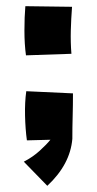

<svg xmlns="http://www.w3.org/2000/svg" viewBox="-20 -452 314 621"><path d="M133 149 57 71Q86 56 108.5 35.5Q131 15 143 0L67 2Q62 -34 61 -78Q60 -122 65 -157L216 -150Q216 -111 215 -75.5Q214 -40 214 -3Q207 80 133 149ZM64 -273Q59 -309 59 -353Q59 -397 62 -432L213 -430Q210 -391 209 -353Q208 -315 211 -278Z"/></svg>

Font: Marhey SemiBold
Style: Regular
Weight: 600
Designer: Nur Syamsi & Bustanul Arifin
Foundry: Namelatype
Version: Version 1.000; ttfautohint (v1.8.4.7-5d5b)